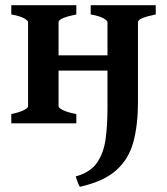

<svg xmlns="http://www.w3.org/2000/svg" viewBox="-20 -474 642 738"><path d="M142.6 -202.6V-261.2H444.3V-202.6ZM23.4 0V-35.6Q56.2 -42.5 72 -50.8Q87.9 -59.1 87.9 -65.4V-388.7Q87.9 -394.5 73.2 -403.3Q58.6 -412.1 23.4 -418.5V-454.1H273.4V-418.5Q205.1 -404.8 205.1 -388.7V-65.4Q205.1 -59.6 221.4 -51Q237.8 -42.5 273.4 -35.6V0ZM393.1 -79.6V-388.7Q393.1 -394.5 378.4 -403.3Q363.8 -412.1 328.6 -418.5V-454.1H578.6V-418.5Q510.3 -404.8 510.3 -388.7V-79.6ZM393.1 -159.2H510.3V-82Q510.3 5.9 492.7 71.5Q475.1 137.2 426.8 180.4Q378.4 223.6 286.6 244.1Q281.7 235.4 277.8 224.4Q273.9 213.4 271 204.1Q328.1 188.5 353.8 150.1Q379.4 111.8 386.2 58.3Q393.1 4.9 393.1 -56.2Z"/></svg>

Font: Gentium Plus
Style: Bold
Weight: 700
Designer: Victor Gaultney, Annie Olsen, Iska Routamaa, Becca Hirsbrunner
Foundry: SIL International
Version: Version 6.101